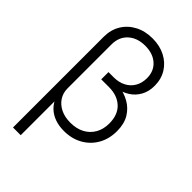

<svg xmlns="http://www.w3.org/2000/svg" viewBox="-279 -825 1117 1117"><g transform="rotate(45 279.0 -266.5)"><path d="M67.4 204.1V-542.5Q67.4 -599.6 93.8 -643.3Q120.1 -687 167.2 -711.9Q214.4 -736.8 275.4 -736.8Q335.4 -736.8 381.3 -712.9Q427.2 -689 453.1 -647Q479 -605 479 -549.8Q479 -503.4 459.7 -468.3Q440.4 -433.1 407.2 -411.6Q374 -390.1 331.1 -382.8V-401.4Q379.9 -395.5 420.7 -372.8Q461.4 -350.1 486.1 -309.6Q510.7 -269 510.7 -208.5Q510.7 -145 482.7 -95.7Q454.6 -46.4 405 -18.6Q355.5 9.3 290.5 9.3Q250.5 9.3 216.8 -2.4Q183.1 -14.2 158.4 -37.8Q133.8 -61.5 119.6 -97.2L130.9 -106.4V204.1ZM283.7 -51.3Q333.5 -51.3 370.1 -70.8Q406.7 -90.3 427 -125.7Q447.3 -161.1 447.3 -208.5Q447.3 -279.8 406 -318.4Q364.7 -356.9 295.9 -356.9H232.4V-416.5H274.4Q317.4 -416.5 349.1 -433.1Q380.9 -449.7 398.4 -479.7Q416 -509.8 416 -549.8Q416 -607.4 377.7 -641.8Q339.4 -676.3 275.4 -676.3Q210.4 -676.3 170.7 -640.1Q130.9 -604 130.9 -542.5V-181.2Q130.9 -143.6 149.9 -114.3Q168.9 -85 203.1 -68.1Q237.3 -51.3 283.7 -51.3Z"/></g></svg>

Font: Inter 28pt Light
Style: Regular
Weight: 300
Designer: Rasmus Andersson
Foundry: rsms
Version: Version 4.001;git-66647c0bb